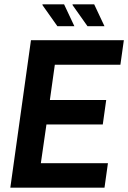

<svg xmlns="http://www.w3.org/2000/svg" viewBox="-20 -873 596 893"><path d="M28 0 124 -686H556L540 -572H235L212 -408H474L458 -294H196L170 -114H482L466 0ZM387 -751 317 -850 318 -853H418L466 -751ZM247 -751 177 -850 178 -853H278L326 -751Z"/></svg>

Font: Archivo Narrow
Style: Bold Italic
Weight: 700
Italic angle: -8°
Designer: Hector Gatti
Foundry: Omnibus-Type
Version: Version 3.002